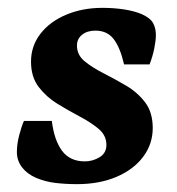

<svg xmlns="http://www.w3.org/2000/svg" viewBox="-20 -456 452 489"><path d="M176 13Q148 13 122 10Q96 7 72 -3Q49 -13 36 -30Q23 -47 23 -69Q23 -89 29 -112Q35 -135 41 -148H112Q118 -99 138 -72Q158 -45 196 -45Q216 -45 233.5 -55.5Q251 -66 251 -87Q251 -111 231.5 -127.5Q212 -144 183.5 -159Q155 -174 126.5 -191.5Q98 -209 78.5 -234.5Q59 -260 59 -299Q59 -339 83 -370Q107 -401 148.5 -418.5Q190 -436 241 -436Q270 -436 296 -432Q322 -428 341 -420Q363 -410 370 -397Q377 -384 377 -367Q377 -353 373 -333Q369 -313 361 -292H296Q286 -335 269.5 -356.5Q253 -378 223 -378Q202 -378 189 -367.5Q176 -357 176 -340Q176 -316 195.5 -300Q215 -284 243.5 -269.5Q272 -255 301 -238Q330 -221 349.5 -195.5Q369 -170 369 -130Q369 -89 344.5 -56.5Q320 -24 276.5 -5.5Q233 13 176 13Z"/></svg>

Font: Rasa
Style: Italic
Weight: 400
Italic angle: -7.10001°
Designer: Anna Giedrys (Yrsa+Rasa design), David Brezina (Yrsa art-direction, Rasa art-direction, design)
Foundry: Rosetta Type Foundry
Version: Version 2.004